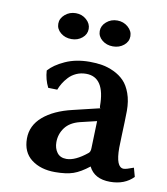

<svg xmlns="http://www.w3.org/2000/svg" viewBox="-74 -680 655 753"><g transform="rotate(10 253.5 -304.0)"><path d="M323.2 -215.8 257.8 -200.2Q218.3 -190.4 199.2 -164.8Q180.2 -139.2 180.2 -106.9Q180.2 -82.5 192.6 -65.7Q205.1 -48.8 230 -48.8Q265.1 -48.8 312 -86.9Q319.8 -92.8 319.8 -107.9ZM414.1 9.8Q351.6 9.8 329.1 -36.1Q295.9 -9.8 267.8 0Q239.7 9.8 194.8 9.8Q137.7 9.8 100.8 -18.3Q64 -46.4 64 -101.1Q64 -152.8 106 -189Q147.9 -225.1 221.2 -242.2L329.1 -268.1H327.1Q324.2 -268.1 324.2 -274.9Q324.2 -391.1 249 -391.1Q228 -391.1 210.2 -383.1Q192.4 -375 180.2 -361.8Q168 -348.6 160.4 -335.9Q152.8 -323.2 147.9 -310.1L111.8 -311Q96.2 -341.8 94.2 -377Q115.2 -401.4 157.5 -420.7Q199.7 -439.9 254.9 -439.9Q281.2 -439.9 304.4 -436Q327.6 -432.1 351.6 -420.9Q375.5 -409.7 392.6 -392.1Q409.7 -374.5 420.4 -344.7Q431.2 -314.9 431.2 -275.9Q431.2 -252.9 430.2 -231Q429.7 -214.4 428.2 -175.8Q426.8 -137.2 426.8 -127.9Q426.8 -49.8 458 -49.8Q467.8 -49.8 497.1 -61L506.8 -25.9Q472.2 9.8 414.1 9.8ZM106.9 -565.9Q106.9 -586.9 125 -602.5Q143.1 -618.2 168 -618.2Q192.9 -618.2 210.4 -602.5Q228 -586.9 228 -565.9Q228 -544.4 210.4 -529.8Q192.9 -515.1 168 -515.1Q142.6 -515.1 124.8 -529.8Q106.9 -544.4 106.9 -565.9ZM272 -565.9Q272 -586.9 290 -602.5Q308.1 -618.2 333 -618.2Q357.9 -618.2 376 -602.5Q394 -586.9 394 -565.9Q394 -544.4 376.2 -529.8Q358.4 -515.1 333 -515.1Q307.6 -515.1 289.8 -529.8Q272 -544.4 272 -565.9Z"/></g></svg>

Font: Linear Smooth
Style: Bold
Weight: 700
Designer: Philipp H. Poll, Flanker
Foundry: Philipp H. Poll, reworked by Flanker
Version: Version 1.061 | FøM Fix